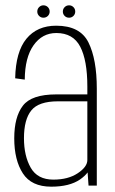

<svg xmlns="http://www.w3.org/2000/svg" viewBox="-20 -697 433 721"><path d="M312.5 0 309 -49.5Q299 -36 280.5 -23Q241 4 172.5 4Q98 4 65.8 -46Q33.5 -96 33.5 -177.5Q33.5 -258 66 -300.2Q98.5 -342.5 191 -342.5H308V-372Q308 -470.5 281.2 -521.8Q254.5 -573 191.5 -573Q138.5 -573 106 -527Q73.5 -481 73 -398L37 -403Q39 -502.5 79.2 -551.5Q119.5 -600.5 191 -600.5Q281 -600.5 312.2 -537.5Q343.5 -474.5 343.5 -364V0ZM308 -96V-316.5H197.5Q125 -316.5 97.5 -282.2Q70 -248 70 -178Q70 -111.5 95.5 -67Q121 -22.5 180.5 -22.5Q236 -22.5 272 -46.5Q308 -70.5 308 -96ZM143 -630.5Q133.5 -630.5 126.8 -637.2Q120 -644 120 -653.5Q120 -663.5 126.8 -670.2Q133.5 -677 143 -677Q153 -677 159.8 -670.2Q166.5 -663.5 166.5 -653.5Q166.5 -644 159.8 -637.2Q153 -630.5 143 -630.5ZM239.5 -630.5Q229.5 -630.5 222.8 -637.2Q216 -644 216 -653.5Q216 -663.5 222.8 -670.2Q229.5 -677 239.5 -677Q249 -677 255.8 -670.2Q262.5 -663.5 262.5 -653.5Q262.5 -644 255.8 -637.2Q249 -630.5 239.5 -630.5Z"/></svg>

Font: Anybody ExtraLight
Style: Regular
Weight: 200
Designer: Tyler Finck
Foundry: Etcetera Type Company
Version: Version 1.010; ttfautohint (v1.8.3) -l 8 -r 50 -G 200 -x 14 